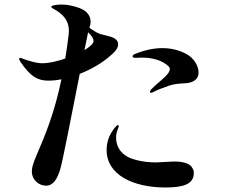

<svg xmlns="http://www.w3.org/2000/svg" viewBox="-20 -809 1040 850"><path d="M467 -561C483 -574 503 -593 503 -612C503 -637 480 -645 445 -653C429 -657 421 -658 405 -667C390 -676 381 -682 376 -686C379 -696 381 -704 381 -712C381 -753 347 -767 333 -773C310 -782 278 -789 254 -789C231 -789 207 -785 207 -779C207 -777 208 -775 213 -772C258 -749 285 -719 285 -673C285 -663 284 -654 283 -649C279 -614 274 -581 269 -550C250 -543 230 -538 212 -534C196 -531 182 -529 170 -529C141 -529 116 -537 84 -548C75 -551 72 -553 69 -553C66 -553 65 -551 65 -548C65 -546 66 -542 70 -536C116 -467 150 -452 194 -452C213 -452 232 -454 252 -458C221 -309 181 -212 141 -120C127 -86 121 -68 121 -51C121 -11 153 13 184 13C216 13 234 -17 247 -61C257 -94 300 -314 333 -482C384 -502 432 -530 467 -561ZM370 -666C387 -649 394 -639 394 -627C394 -616 378 -602 354 -587ZM805 -570C775 -586 740 -596 699 -596C662 -596 623 -588 580 -571C571 -568 567 -564 567 -559C567 -555 572 -553 579 -553C584 -553 596 -554 609 -554C630 -554 680 -551 716 -524C727 -516 732 -510 732 -503C732 -483 696 -456 671 -434C662 -425 655 -419 650 -414C648 -412 646 -410 645 -406C644 -405 644 -403 644 -402C644 -399 646 -398 649 -398C652 -398 655 -400 660 -402C672 -409 702 -421 729 -430C754 -438 775 -439 794 -440C832 -441 859 -455 859 -488C859 -514 842 -550 805 -570ZM750 -94C738 -94 685 -90 671 -90C606 -90 555 -106 535 -121C504 -142 494 -173 494 -199C494 -203 494 -208 495 -214C497 -230 506 -245 506 -251C506 -254 504 -255 502 -255C497 -255 486 -243 473 -222C463 -206 452 -178 452 -145C452 -34 571 21 712 21C786 21 838 9 838 -43C838 -51 837 -58 831 -66C823 -81 802 -94 750 -94Z"/></svg>

Font: Shippori Mincho OTF
Style: Bold
Weight: 800
Designer: FONTDASU
Foundry: FONTDASU / Google Inc. / but / Adobe
Version: Version 3.300;hotconv 1.0.109;makeotfexe 2.5.65596